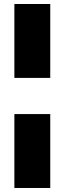

<svg xmlns="http://www.w3.org/2000/svg" viewBox="-20 -832 323 959"><path d="M231 -812V-442.9H51.8V-812ZM231 -262.2V106.9H51.8V-262.2Z"/></svg>

Font: Fira Sans Compressed Heavy
Style: Regular
Weight: 900
Width: 1
Designer: Carrois Corporate & Edenspiekermann AG
Foundry: Carrois Corporate GbR & Edenspiekermann AG
Version: Version 4.203;PS 004.203;hotconv 1.0.88;makeotf.lib2.5.64775